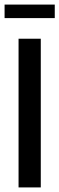

<svg xmlns="http://www.w3.org/2000/svg" viewBox="-33 -818 259 838"><path d="M145 0H48V-649H145ZM206 -739H-13V-798H206Z"/></svg>

Font: Gamestation Display
Style: Regular
Weight: 400
Designer: Jonas Hecksher
Foundry: Jonas Hecksher, Playtypeª, e-types AS
Version: Version 1.003